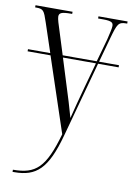

<svg xmlns="http://www.w3.org/2000/svg" viewBox="-87 -591 610 883"><g transform="rotate(10 218.0 -149.5)"><path d="M35 227V237H43C145 237 196 193 240 30L336 -321H432V-331H339L371 -447C390 -515 395 -526 431 -526H436V-536H300V-526H323C365 -526 371 -518 371 -503C371 -492 366 -471 358 -438L328 -331H169L136 -436C126 -467 118 -491 118 -503C118 -520 129 -526 174 -526H179V-536H6V-526H9C45 -526 48 -520 66 -466L111 -331H7V-321H114L230 27C184 189 141 227 35 227ZM201 -228 172 -321H326L295 -209C279 -151 263 -90 254 -53C238 -111 232 -129 201 -228Z"/></g></svg>

Font: Noto Serif Display ExtraCondensed Light
Style: Regular
Weight: 300
Width: 2
Designer: Monotype Design Team
Foundry: Monotype Imaging Inc.
Version: Version 2.009